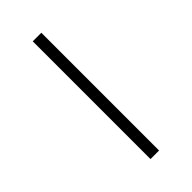

<svg xmlns="http://www.w3.org/2000/svg" viewBox="-301 -836 1154 1154"><g transform="rotate(-45 275.5 -259.5)"><path d="M239 -760H312V241H239Z"/></g></svg>

Font: Noto Music
Style: Regular
Weight: 400
Designer: Monotype Design Team, Benjamin Yang
Foundry: Monotype Imaging Inc.
Version: Version 2.002; ttfautohint (v1.8.4.7-5d5b)